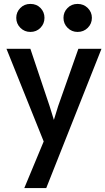

<svg xmlns="http://www.w3.org/2000/svg" viewBox="-20 -708 538 980"><path d="M104 252 203 14 13 -459H135L233 -167L255 -96L277 -167L380 -459H498L216 252ZM376 -545Q346 -545 325 -566Q304 -587 304 -617Q304 -646 324.5 -667Q345 -688 376 -688Q407 -688 428 -667Q449 -646 449 -617Q449 -587 428 -566Q407 -545 376 -545ZM135 -545Q105 -545 84 -566Q63 -587 63 -617Q63 -646 83.5 -667Q104 -688 135 -688Q167 -688 187 -667Q207 -646 207 -617Q207 -587 186.5 -566Q166 -545 135 -545Z"/></svg>

Font: Alata
Style: Regular
Weight: 400
Designer: Spyros Zevelakis, Eben Sorkin
Foundry: Spyros Zevelakis
Version: Version 1.005; ttfautohint (v1.8.4.7-5d5b)